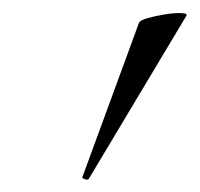

<svg xmlns="http://www.w3.org/2000/svg" viewBox="-20 -752 312 300"><path d="M119 -473Q118 -470 112.5 -472Q107 -474 109 -476L197 -716Q198 -720 210 -723.5Q222 -727 237.5 -729.5Q253 -732 263.5 -731.5Q274 -731 271 -727Z"/></svg>

Font: Cormorant Medium
Style: Italic
Weight: 500
Italic angle: -10°
Designer: Christian Thalmann (Catharsis Fonts)
Foundry: Catharsis Fonts
Version: Version 4.000